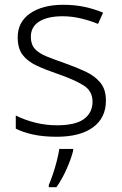

<svg xmlns="http://www.w3.org/2000/svg" viewBox="-20 -562 509 803"><path d="M423 -141Q423 -69 369 -29.5Q315 10 217 10Q161 10 118 0.5Q75 -9 46 -24V-79Q81 -61 126 -49.5Q171 -38 218 -38Q296 -38 331.5 -64.5Q367 -91 367 -137Q367 -181 330 -204.5Q293 -228 221 -253Q171 -270 133.5 -287.5Q96 -305 75 -332Q54 -359 54 -406Q54 -470 106 -506Q158 -542 245 -542Q293 -542 334.5 -533Q376 -524 411 -509L390 -462Q359 -475 320 -484.5Q281 -494 242 -494Q179 -494 144 -472Q109 -450 109 -408Q109 -376 126 -357.5Q143 -339 175 -326Q207 -313 253 -297Q301 -280 339 -262Q377 -244 400 -216Q423 -188 423 -141ZM286 68Q278 101 259 144Q240 187 216 221H184V212Q191 196 200.5 168.5Q210 141 217.5 111.5Q225 82 228 61H286Z"/></svg>

Font: Noto Traditional Nushu Light
Style: Regular
Weight: 300
Designer: LIU Zhao
Foundry: LiuZhao Studio
Version: Version 2.003; ttfautohint (v1.8.4.7-5d5b)